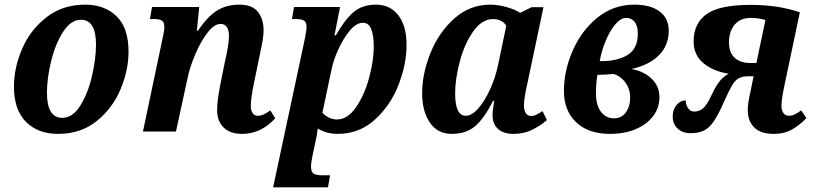

<svg xmlns="http://www.w3.org/2000/svg" viewBox="-20 -566 3501 826"><path d="M40 -193Q40 -274 75 -355.5Q110 -437 179.5 -491.5Q249 -546 347 -546Q430 -546 481.5 -496Q533 -446 533 -343Q533 -265 499 -183Q465 -101 396.5 -45.5Q328 10 230 10Q143 10 91.5 -42Q40 -94 40 -193ZM393 -374Q393 -481 328 -481Q285 -481 251.5 -429Q218 -377 200 -303Q182 -229 182 -167Q182 -59 248 -59Q293 -59 326 -112.5Q359 -166 376 -240.5Q393 -315 393 -374Z M914 -93Q914 -134 930 -213L946 -293Q965 -375 965 -409Q965 -463 929 -463Q901 -463 871.5 -424Q842 -385 819 -330Q796 -275 787 -230L737 0H595L679 -399Q687 -433 687 -449Q687 -470 677 -477Q667 -484 642 -484H625L634 -536H837L827 -434H832Q871 -493 912 -519.5Q953 -546 1010 -546Q1065 -546 1089.5 -515Q1114 -484 1114 -435Q1114 -404 1100 -342L1095 -317L1073 -211Q1059 -143 1059 -111Q1059 -90 1067 -79Q1075 -68 1089 -68Q1102 -68 1114 -73.5Q1126 -79 1143 -91L1164 -57Q1103 10 1021 10Q970 10 942 -17.5Q914 -45 914 -93Z M1291 -397Q1299 -439 1299 -448Q1299 -470 1288.5 -477Q1278 -484 1253 -484H1236L1245 -536H1443L1419 -414H1425Q1462 -480 1500 -513Q1538 -546 1598 -546Q1658 -546 1693.5 -500.5Q1729 -455 1729 -372Q1729 -290 1694.5 -201Q1660 -112 1592.5 -51Q1525 10 1433 10Q1385 10 1347 -13Q1346 -9 1344.5 4.5Q1343 18 1339 35L1325 101Q1318 134 1318 150Q1318 173 1328.5 180.5Q1339 188 1366 188H1400L1391 240H1155ZM1588 -367Q1588 -411 1577.5 -439.5Q1567 -468 1541 -468Q1513 -468 1485 -434.5Q1457 -401 1435 -352.5Q1413 -304 1405 -261L1367 -81Q1376 -70 1393.5 -61Q1411 -52 1430 -52Q1475 -52 1511.5 -104.5Q1548 -157 1568 -231.5Q1588 -306 1588 -367Z M1796 -165Q1796 -248 1831.5 -337Q1867 -426 1934 -486Q2001 -546 2089 -546Q2123 -546 2159.5 -535.5Q2196 -525 2218 -511L2267 -535H2318L2252 -222Q2234 -143 2234 -114Q2234 -91 2242 -79Q2250 -67 2265 -67Q2276 -67 2285.5 -71.5Q2295 -76 2314 -88L2333 -49Q2301 -23 2267 -6.5Q2233 10 2188 10Q2147 10 2123 -11Q2099 -32 2099 -70Q2099 -92 2106 -132H2101Q2064 -58 2025 -24Q1986 10 1923 10Q1862 10 1829 -39Q1796 -88 1796 -165ZM2123 -288 2158 -455Q2150 -469 2135 -476.5Q2120 -484 2102 -484Q2053 -484 2015.5 -430.5Q1978 -377 1958 -301Q1938 -225 1938 -164Q1938 -68 1984 -68Q2010 -68 2038 -100Q2066 -132 2089 -183Q2112 -234 2123 -288Z M2406 -175Q2406 -261 2443.5 -347.5Q2481 -434 2550 -490Q2619 -546 2709 -546Q2779 -546 2818 -516.5Q2857 -487 2857 -434Q2857 -371 2815 -328.5Q2773 -286 2696 -269Q2747 -261 2782 -228.5Q2817 -196 2817 -148Q2817 -102 2789.5 -66Q2762 -30 2714 -10Q2666 10 2605 10Q2511 10 2458.5 -40Q2406 -90 2406 -175ZM2567 -303Q2637 -303 2680.5 -330Q2724 -357 2724 -421Q2724 -455 2710 -472Q2696 -489 2675 -489Q2650 -489 2626 -460Q2602 -431 2584.5 -387.5Q2567 -344 2560 -303ZM2691 -147Q2691 -183 2670 -211.5Q2649 -240 2618 -248Q2582 -244 2550 -244Q2544 -208 2544 -164Q2544 -113 2565.5 -85Q2587 -57 2621 -57Q2654 -57 2672.5 -82.5Q2691 -108 2691 -147Z M3197 -91Q3197 -125 3208 -169L3222 -238H3201Q3173 -238 3157.5 -229Q3142 -220 3129.5 -199Q3117 -178 3096 -131Q3072 -76 3052.5 -46.5Q3033 -17 3009.5 -5Q2986 7 2951 7Q2916 7 2895 -13Q2874 -33 2874 -64Q2874 -95 2890.5 -114.5Q2907 -134 2930 -134Q2930 -116 2940 -101Q2950 -86 2967 -86Q2988 -86 3005 -100.5Q3022 -115 3040 -155Q3061 -199 3077.5 -218.5Q3094 -238 3115 -249Q3049 -259 3006.5 -294Q2964 -329 2964 -388Q2964 -465 3019.5 -505Q3075 -545 3209 -545Q3329 -545 3421 -513L3358 -214Q3342 -142 3342 -111Q3342 -91 3350.5 -79.5Q3359 -68 3373 -68Q3386 -68 3398 -73.5Q3410 -79 3427 -91L3449 -58Q3421 -28 3387.5 -9Q3354 10 3308 10Q3252 10 3224.5 -18Q3197 -46 3197 -91ZM3234 -295 3273 -480Q3242 -489 3210 -489Q3167 -489 3142 -461.5Q3117 -434 3116 -385Q3116 -340 3140.5 -317.5Q3165 -295 3207 -295Z"/></svg>

Font: Noto Serif Narrow
Style: Bold Italic
Weight: 700
Width: 4
Italic angle: -12°
Designer: Monotype Design Team
Foundry: Monotype Imaging Inc.
Version: Version 1.001